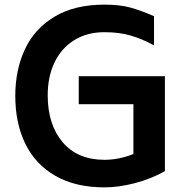

<svg xmlns="http://www.w3.org/2000/svg" viewBox="-20 -792 803 829"><path d="M692 -463V-53Q631 -19 561.5 -1Q492 17 431 17Q306 17 219.5 -32.5Q133 -82 89.5 -171Q46 -260 46 -378Q46 -490 87.5 -579Q129 -668 215.5 -720Q302 -772 431 -772Q497 -772 542.5 -759.5Q588 -747 645 -722V-596Q594 -624 544.5 -638.5Q495 -653 431 -653Q355 -653 299.5 -618Q244 -583 215 -521.5Q186 -460 186 -381Q186 -254 250.5 -178Q315 -102 431 -102Q493 -102 556 -127V-342H320V-463Z"/></svg>

Font: Biryani
Style: Bold
Weight: 700
Designer: Dan Reynolds and Mathieu Reguer
Foundry: Dan Reynolds and Mathieu Reguer
Version: Version 1.004; ttfautohint (v1.1) -l 5 -r 5 -G 72 -x 0 -D la